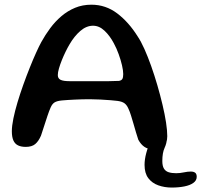

<svg xmlns="http://www.w3.org/2000/svg" viewBox="-20 -625 870 830"><path d="M639.3 20Q619.2 20 604.2 9.8Q589.2 -0.3 577.9 -20.9Q573.2 -34.4 567.9 -52.6Q562.5 -70.8 557.1 -89.9Q551.8 -108.9 546.2 -126.1Q540.8 -143.3 535.3 -154.9Q528.5 -170.8 518.3 -178.4Q508.1 -186.1 487.8 -188.8Q478.1 -190.2 457.9 -191.8Q437.7 -193.4 413.7 -194.7Q389.6 -196 368.4 -196Q336.2 -196 303.3 -194.4Q270.4 -192.9 246.6 -190.7Q225.9 -188.6 215.8 -182.2Q205.6 -175.8 198.9 -160.4Q192.6 -146.1 185.6 -125.4Q178.7 -104.8 171.5 -82.3Q164.3 -59.8 157.2 -38.7Q146.8 -14.4 132.2 -2.2Q117.6 10 91.3 10Q71.5 10 58 3.5Q44.4 -3.1 37.8 -18Q31.2 -32.9 31.2 -57.6Q31.2 -80.3 37.8 -112.6Q44.4 -144.8 55.6 -182.3Q66.8 -219.8 80.6 -258.3Q94.4 -296.9 108.7 -332.6Q122.9 -368.2 136 -397Q149 -425.8 158.4 -442.9Q175.5 -474.2 197.2 -503.3Q218.8 -532.4 245.6 -555.2Q272.3 -577.9 304.5 -591.3Q336.7 -604.7 375.1 -604.7Q436.9 -604.7 486.7 -567.1Q536.4 -529.5 575.1 -467.6Q589.3 -446.6 604.2 -413.4Q619 -380.2 633.4 -339.8Q647.8 -299.3 660.3 -256.3Q672.8 -213.3 682.6 -171.9Q692.4 -130.6 697.8 -95.5Q703.1 -60.4 703.1 -36.2Q703.1 -5.4 686 7.3Q668.8 20 639.3 20ZM494.6 -275.3Q505.3 -277.4 509 -283.9Q512.7 -290.4 512.7 -304.7Q512.7 -320.1 507.4 -342.8Q502.1 -365.6 493 -390.9Q483.9 -416.2 471.9 -438.2Q454.8 -470.6 431.8 -492.2Q408.9 -513.8 382.2 -513.8Q353.4 -513.8 327.2 -491.2Q301.1 -468.6 280.8 -433.6Q272.5 -419.7 263.6 -401.6Q254.7 -383.4 247.2 -364.6Q239.6 -345.7 234.8 -328.9Q229.9 -312.2 229.9 -300.4Q229.9 -285.7 242 -279.9Q254 -274.1 280.6 -274.1Q336.7 -274.1 377.6 -273.9Q418.6 -273.8 447.2 -274Q475.9 -274.2 494.6 -275.3ZM722.4 185.8Q691.2 185.8 664.3 176.2Q637.4 166.6 621.1 145.2Q604.9 123.7 604.9 87.9Q604.9 64.4 612.1 37.2Q619.2 10 630.4 -12.1Q640.1 -29.6 649.5 -38.5Q658.9 -47.5 674.8 -47.5Q689.5 -47.5 695.3 -40.9Q701.1 -34.2 701.1 -24.8Q701.1 -6.7 691.4 14.5Q681.7 35.6 681.7 71.2Q681.7 92.5 688.8 104Q695.8 115.4 709.3 119.6Q722.8 123.8 741.8 123.8Q757.7 123.8 774.4 120.2Q791.2 116.6 804.8 116.6Q816.8 116.6 823.6 121.6Q830.4 126.6 830.4 139.4Q830.4 155.2 815.9 165.6Q801.4 176.1 776.9 180.9Q752.5 185.8 722.4 185.8Z"/></svg>

Font: Gluten Thin
Style: Regular
Weight: 100
Designer: Tyler Finck
Foundry: Etcetera Type Company
Version: Version 1.300